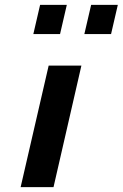

<svg xmlns="http://www.w3.org/2000/svg" viewBox="-20 -770 505 790"><path d="M437 -629.9H327.1L355 -750H464.8ZM227.1 -629.9H117.2L145 -750H254.9ZM200.2 0H64.9L180.2 -500H314.9Z"/></svg>

Font: Perun
Style: Bold Italic
Weight: 700
Italic angle: -12°
Foundry: Copyright (c) Stefan Peev, Context Ltd, 2016
Version: Version 001.000